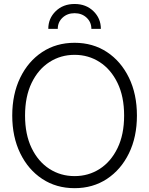

<svg xmlns="http://www.w3.org/2000/svg" viewBox="-20 -958 768 988"><path d="M363.8 10.3Q269.5 10.3 197.3 -37.4Q125 -85 84 -169.4Q43 -253.9 43 -363.3Q43 -473.6 84 -558.1Q125 -642.6 197.3 -690.2Q269.5 -737.8 363.8 -737.8Q458 -737.8 530.3 -690.2Q602.5 -642.6 643.6 -558.1Q684.6 -473.6 684.6 -363.3Q684.6 -253.4 643.6 -169.2Q602.5 -85 530.3 -37.4Q458 10.3 363.8 10.3ZM363.8 -51.8Q435.5 -51.8 493.2 -88.9Q550.8 -126 584.7 -195.8Q618.7 -265.6 618.7 -363.3Q618.7 -461.4 584.7 -531.2Q550.8 -601.1 493.2 -638.4Q435.5 -675.8 363.8 -675.8Q292.5 -675.8 234.6 -638.7Q176.8 -601.6 142.8 -531.5Q108.9 -461.4 108.9 -363.3Q108.9 -266.1 142.6 -196.3Q176.3 -126.5 234.1 -89.1Q292 -51.8 363.8 -51.8ZM363.8 -937.5Q422.9 -937.5 460.9 -900.4Q499 -863.3 499 -809.6H450.2Q450.2 -844.2 425.5 -867.2Q400.9 -890.1 363.8 -890.1Q326.7 -890.1 302 -867.2Q277.3 -844.2 277.3 -809.6H228.5Q228.5 -863.3 266.6 -900.4Q304.7 -937.5 363.8 -937.5Z"/></svg>

Font: Inter Display Light
Style: Regular
Weight: 300
Designer: Rasmus Andersson
Foundry: rsms
Version: Version 4.000;git-a52131595